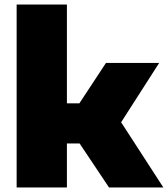

<svg xmlns="http://www.w3.org/2000/svg" viewBox="-20 -828 742 848"><path d="M461.5 0 331.5 -194.5H275.5V0H53.5V-808H275.5V-371.5H330.5L448 -550H683L515 -288L701.5 0Z"/></svg>

Font: Encode Sans Semi Expanded Black
Style: Regular
Weight: 900
Width: 6
Designer: Multiple Designers
Foundry: Impallari Type
Version: Version 2.000